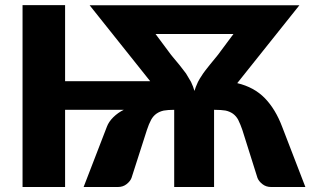

<svg xmlns="http://www.w3.org/2000/svg" viewBox="-20 -749 1243 769"><path d="M603 -612.8 665.5 -528.8Q694.8 -493.7 698.7 -488.8Q701.2 -485.4 710.9 -473.1Q720.7 -460.9 725.1 -454.6Q741.7 -427.7 745.1 -420.9Q754.4 -401.4 758.8 -384.8Q762.7 -398.9 772.9 -420.9Q777.8 -431.2 793.5 -454.6Q797.9 -461.4 819.8 -488.8Q826.7 -497.6 852.5 -528.8L915 -612.8ZM1109.9 -241.7 1203.1 0H1065.9Q1045.4 0 1030.8 -11.7Q1016.1 -23.4 1011.2 -36.6L950.7 -228.5Q943.8 -249 934.1 -269Q926.3 -283.7 913.1 -293.5Q899.9 -302.7 883.3 -306.2Q865.7 -309.1 841.8 -309.1H837.4V0H677.7V-309.1H675.8Q653.3 -309.1 636.2 -306.2Q619.6 -302.7 606.9 -293.9Q593.8 -284.7 585.4 -269.5Q576.2 -252.4 568.4 -228.5L506.8 -36.6Q502 -23.4 487.3 -11.7Q472.7 0 452.1 0H314.9L408.2 -241.7Q415.5 -261.2 433.6 -279.3Q452.6 -297.9 475.6 -309.1H240.7V0H70.3V-728.5H240.7V-423.8H581.5L338.9 -728H1179.2L930.2 -416Q998 -399.9 1041 -355.5Q1083.5 -311.5 1109.9 -241.7Z"/></svg>

Font: Lato-ExtraBold
Style: Regular
Weight: 500
Designer: Lukasz Dziedzic with Adam Twardoch and Botio Nikoltchev
Foundry: tyPoland Lukasz Dziedzic
Version: ""